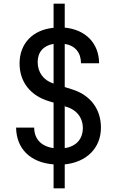

<svg xmlns="http://www.w3.org/2000/svg" viewBox="-20 -890 640 1050"><path d="M334 -414V-650C391 -641 423 -602 423 -544H522C521 -654 448 -728 334 -739V-870H273V-738C159 -727 87 -652 87 -543C87 -443 145 -367 249 -336L273 -329V-80C206 -89 167 -130 167 -192H68C70 -76 146 -1 273 9V140H334V9C454 -3 532 -81 532 -192C532 -294 474 -371 372 -402ZM186 -551C186 -605 218 -641 273 -650V-433C217 -451 186 -495 186 -551ZM334 -321 335 -308C397 -293 433 -248 433 -190C433 -129 396 -89 334 -80Z"/></svg>

Font: Tekne LDO Medium
Style: Regular
Weight: 500
Monospace: yes
Designer: Alessio Laiso, Mario Rullo, Paolo Rosset
Foundry: Alessio Laiso
Version: Version 1.000;hotconv 1.0.109;makeotfexe 2.5.65596